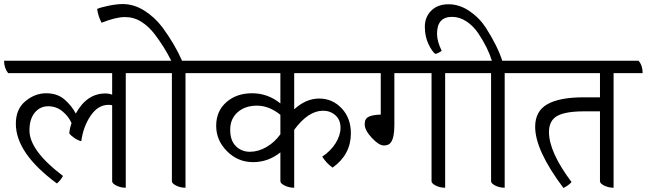

<svg xmlns="http://www.w3.org/2000/svg" viewBox="-49 -904 3183 945"><path d="M714 -544H570V20Q545 20 524 9.5Q503 -1 503 -12V-386Q497 -388 485 -388Q434 -388 397.5 -335Q361 -282 351 -209Q334 -213 315.5 -226Q297 -239 292 -248Q294 -272 303 -298Q289 -331 258.5 -356Q228 -381 188 -381Q148 -381 122 -349.5Q96 -318 96 -262Q96 -163 261 -38Q249 -16 231 -1Q29 -150 29 -295Q29 -367 76 -406Q123 -445 178.5 -445Q234 -445 269.5 -413.5Q305 -382 324 -345Q378 -444 470 -444Q488 -444 503 -438V-544H-9Q-29 -570 -29 -605H694Q714 -580 714 -544Z M1008 -544H864V20Q839 20 818 9.5Q797 -1 797 -12V-544H674Q654 -568 654 -605H794Q760 -673 712 -736Q683 -774 646.5 -797Q610 -820 565.5 -820Q521 -820 451 -792Q434 -824 429 -860Q447 -868 486.5 -876Q526 -884 555 -884Q610 -884 661 -852Q712 -820 750 -770Q813 -684 847 -605H988Q1008 -580 1008 -544Z M1399 -544V-366Q1457 -419 1522 -419Q1587 -419 1632.5 -371Q1678 -323 1678 -248Q1678 -143 1588 -79Q1558 -100 1537 -133Q1579 -161 1603 -199.5Q1627 -238 1627 -276Q1627 -314 1602 -336.5Q1577 -359 1541 -359Q1468 -359 1399 -265V20Q1374 20 1352.5 9.5Q1331 -1 1331 -12V-154Q1271 -106 1196.5 -106Q1122 -106 1068.5 -159.5Q1015 -213 1015 -285Q1015 -357 1065 -401Q1115 -445 1192 -445Q1269 -445 1331 -395V-544H968Q948 -568 948 -605H1721Q1741 -582 1741 -544ZM1331 -339Q1275 -384 1216 -384Q1157 -384 1120.5 -351.5Q1084 -319 1084 -265.5Q1084 -212 1112 -184.5Q1140 -157 1181 -157Q1222 -157 1262 -180Q1302 -203 1331 -243Z M2286 -544H2142V20Q2117 20 2096 9.5Q2075 -1 2075 -12V-544H1892V-288Q1892 -225 1874 -202Q1864 -188 1840 -188Q1816 -188 1781 -225.5Q1746 -263 1746 -292Q1746 -308 1751 -316Q1762 -338 1825 -340V-544H1702Q1682 -568 1682 -605H2265Q2286 -580 2286 -544Z M2578 -544H2435V20Q2410 20 2389 9.5Q2368 -1 2368 -12V-544H2245Q2225 -568 2225 -605H2372Q2352 -670 2305 -740Q2281 -776 2247 -798.5Q2213 -821 2176 -821Q2102 -821 2102 -738Q2102 -700 2125 -654Q2106 -640 2093 -639Q2077 -651 2059.5 -688Q2042 -725 2042 -772.5Q2042 -820 2073.5 -851.5Q2105 -883 2158.5 -883Q2212 -883 2261 -850Q2310 -817 2342 -768Q2400 -677 2423 -605H2558Q2578 -582 2578 -544Z M3114 -544H2971V20Q2946 20 2925 9.5Q2904 -1 2904 -12V-356H2827Q2733 -356 2693 -333Q2653 -310 2653 -254Q2653 -156 2764 -8Q2757 1 2743.5 10Q2730 19 2724 21Q2585 -164 2585 -280Q2585 -357 2645 -391Q2705 -425 2823 -425H2904V-544H2539Q2519 -568 2519 -605H3094Q3114 -582 3114 -544Z"/></svg>

Font: Karma
Style: Regular
Weight: 400
Designer: Joana Correia
Foundry: Indian Type Foundry
Version: Version 1.202;PS 1.0;hotconv 1.0.78;makeotf.lib2.5.61930; tt